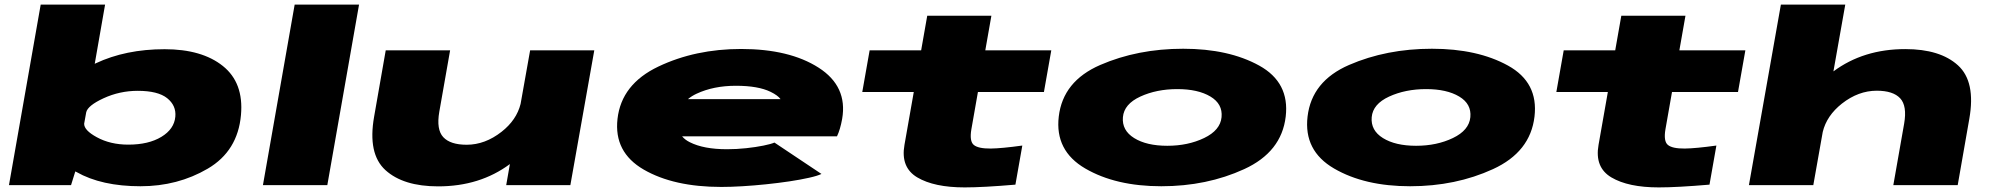

<svg xmlns="http://www.w3.org/2000/svg" viewBox="-20 -805 8666 835"><path d="M19 0 157 -785H437L392 -527.5Q394 -528 396 -529.5Q526.5 -591 696 -591Q858 -591 949.2 -518Q1040.5 -445 1028 -305Q1014 -148 883.5 -71.5Q753 5 591 5Q421.5 5 312.5 -57Q310 -58 307.5 -59.5L289 0ZM355 -317 346 -267Q345.5 -238.5 400.5 -208.5Q459.5 -176 538 -176Q626 -176 681.8 -209.8Q737.5 -243.5 742.5 -297.5Q747 -346 707 -378Q667 -410 579 -410Q500.5 -410 430 -377.5Q362 -346 355 -317Z M1123.5 0 1261.5 -785H1541.5L1403.5 0Z M2181.5 0 2197.5 -91.5Q2067 5.5 1885.5 5.5Q1734 5.5 1656.2 -65.2Q1578.5 -136 1607 -297.5L1657.5 -586H1937.5L1890.5 -319Q1877 -241.5 1907.8 -208.5Q1938.5 -175.5 2009.5 -175.5Q2089.5 -175.5 2161.5 -232Q2226.5 -283 2244 -353L2285.5 -586H2564.5L2460.5 0Z M3117 8Q2910 8 2779.5 -67.5Q2649 -143 2665.5 -288Q2682.5 -439 2843.2 -515.5Q3004 -592 3203 -592Q3413 -592 3540 -510.8Q3667 -429.5 3642.5 -288Q3634 -241 3620 -212H2946.5Q2959.5 -196.5 2980 -186.5Q3040 -156 3142 -156Q3183 -156 3225 -160.5Q3267 -165 3300.2 -171.8Q3333.5 -178.5 3348 -185L3552.5 -48.5Q3535 -40 3498 -31.8Q3461 -23.5 3412.8 -16.2Q3364.5 -9 3311.5 -3.5Q3258.5 2 3208 5Q3157.5 8 3117 8ZM2972 -374H3374.5Q3363 -390 3331.5 -405.5Q3277.5 -432 3180.5 -432Q3083.5 -432 3009.5 -397.5Q2988 -387.5 2972 -374Z M4175.5 10Q4042.5 10 3969.2 -33.5Q3896 -77 3913.5 -175L3954 -405H3730L3762 -586H3986L4012.5 -736.5H4291.5L4265 -586H4552L4520 -405H4233L4204.5 -243Q4195.5 -190.5 4215.2 -174.5Q4235 -158.5 4288.5 -159Q4335.5 -159.5 4426 -172L4396 -2Q4255.5 10 4175.5 10Z M5030.5 5Q4832.5 5 4699.8 -72.2Q4567 -149.5 4584.5 -298Q4602.5 -452 4765 -522.5Q4927.5 -593 5125.5 -593Q5323.5 -593 5456.2 -519.8Q5589 -446.5 5571.5 -298Q5553.5 -144 5391 -69.5Q5228.5 5 5030.5 5ZM5056.5 -171Q5146.5 -171 5216.8 -204.8Q5287 -238.5 5292.5 -295.5Q5298 -353 5244 -385.2Q5190 -417.5 5100 -417.5Q5010 -417.5 4939.2 -385Q4868.5 -352.5 4863.5 -295.5Q4858.5 -238 4912.5 -204.5Q4966.5 -171 5056.5 -171Z M6112.5 5Q5914.5 5 5781.8 -72.2Q5649 -149.5 5666.5 -298Q5684.5 -452 5847 -522.5Q6009.5 -593 6207.5 -593Q6405.5 -593 6538.2 -519.8Q6671 -446.5 6653.5 -298Q6635.5 -144 6473 -69.5Q6310.5 5 6112.5 5ZM6138.5 -171Q6228.5 -171 6298.8 -204.8Q6369 -238.5 6374.5 -295.5Q6380 -353 6326 -385.2Q6272 -417.5 6182 -417.5Q6092 -417.5 6021.2 -385Q5950.5 -352.5 5945.5 -295.5Q5940.5 -238 5994.5 -204.5Q6048.5 -171 6138.5 -171Z M7194 10Q7061 10 6987.8 -33.5Q6914.5 -77 6932 -175L6972.5 -405H6748.5L6780.5 -586H7004.5L7031 -736.5H7310L7283.5 -586H7570.5L7538.5 -405H7251.5L7223 -243Q7214 -190.5 7233.8 -174.5Q7253.5 -158.5 7307 -159Q7354 -159.5 7444.5 -172L7414.5 -2Q7274 10 7194 10Z M7586 0 7725 -785H8005L7953.5 -494.5Q8084 -591.5 8266 -591.5Q8417.5 -591.5 8495.2 -520.8Q8573 -450 8544.5 -288.5L8494 0H8214L8261 -267Q8274.5 -344.5 8243.8 -377.5Q8213 -410.5 8142 -410.5Q8062 -410.5 7990.5 -354.5Q7924 -302 7907 -231L7866 0Z"/></svg>

Font: Anybody UltraExpanded Black
Style: Italic
Weight: 900
Width: 9
Italic angle: -10°
Designer: Tyler Finck
Foundry: Etcetera Type Company
Version: Version 1.010; ttfautohint (v1.8.3) -l 8 -r 50 -G 200 -x 14 